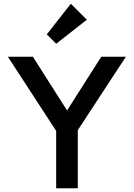

<svg xmlns="http://www.w3.org/2000/svg" viewBox="-20 -1002 712 1022"><path d="M279 0V-305L22 -700H155L337 -414L519 -700H650L394 -309V0ZM279 -769 229 -819 357 -982 442 -897Z"/></svg>

Font: Outfit Medium
Style: Regular
Weight: 500
Designer: Rodrigo Fuenzalida
Foundry: fragTYPE
Version: Version 1.100; ttfautohint (v1.8.4.7-5d5b);gftools[0.9.27]